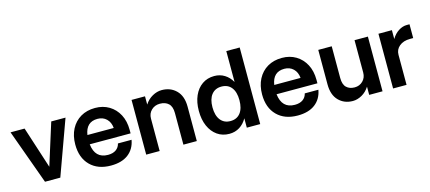

<svg xmlns="http://www.w3.org/2000/svg" viewBox="-54 -1190 3798 1695"><g transform="rotate(-15 1845.0 -342.5)"><path d="M17.5 -500H146L269.5 -118L389.5 -500H520L338.5 0H198.5Z M541.5 -247.5Q541.5 -328 573 -388.2Q604.5 -448.5 661 -481.8Q717.5 -515 793 -515Q865 -515 920.5 -481.8Q976 -448.5 1007.5 -388.8Q1039 -329 1039 -248.5V-217H665.5Q680.5 -85 798.5 -85Q844 -85 872 -105Q900 -125 908 -160H1032.5Q1018 -78 958.5 -32.5Q899 13 799.5 13Q680 13 610.8 -56.8Q541.5 -126.5 541.5 -247.5ZM789 -416.5Q684.5 -416.5 667 -301.5H907.5Q903 -354.5 870.8 -385.5Q838.5 -416.5 789 -416.5Z M1463.5 -289Q1463.5 -348.5 1434.2 -375.8Q1405 -403 1355.5 -403Q1309 -403 1277.8 -373Q1246.5 -343 1246.5 -296V0H1123.5V-500H1246.5V-424.5Q1274.5 -468 1316.8 -491.5Q1359 -515 1402 -515Q1482.5 -515 1534.2 -463.2Q1586 -411.5 1586 -315V0H1463.5Z M2165.5 -700V0H2043V-85.5Q2017 -39 1975.8 -13Q1934.5 13 1882 13Q1819 13 1771.8 -20.2Q1724.5 -53.5 1698.2 -113Q1672 -172.5 1672 -252Q1672 -331 1698.2 -390.2Q1724.5 -449.5 1771.8 -482.2Q1819 -515 1882 -515Q1934.5 -515 1975.8 -489.2Q2017 -463.5 2043 -417.5V-700ZM1796.5 -252Q1796.5 -176.5 1829.2 -135Q1862 -93.5 1919.5 -93.5Q1978.5 -93.5 2010.8 -135Q2043 -176.5 2043 -252Q2043 -326.5 2010.8 -367.5Q1978.5 -408.5 1919.5 -408.5Q1862 -408.5 1829.2 -367.5Q1796.5 -326.5 1796.5 -252Z M2249 -247.5Q2249 -328 2280.5 -388.2Q2312 -448.5 2368.5 -481.8Q2425 -515 2500.5 -515Q2572.5 -515 2628 -481.8Q2683.5 -448.5 2715 -388.8Q2746.5 -329 2746.5 -248.5V-217H2373Q2388 -85 2506 -85Q2551.5 -85 2579.5 -105Q2607.5 -125 2615.5 -160H2740Q2725.5 -78 2666 -32.5Q2606.5 13 2507 13Q2387.5 13 2318.2 -56.8Q2249 -126.5 2249 -247.5ZM2496.5 -416.5Q2392 -416.5 2374.5 -301.5H2615Q2610.5 -354.5 2578.2 -385.5Q2546 -416.5 2496.5 -416.5Z M2953 -210Q2953 -150.5 2981 -123.8Q3009 -97 3056 -97Q3100.5 -97 3131 -127.2Q3161.5 -157.5 3161.5 -204.5V-500H3283.5V0H3161.5V-75Q3134.5 -32 3093 -8.5Q3051.5 15 3009.5 15Q2931.5 15 2880.8 -36.5Q2830 -88 2830 -185V-500H2953Z M3380 -500H3503V-419Q3528.5 -462.5 3565.8 -486.2Q3603 -510 3641.5 -510H3666.5V-384H3637.5Q3576.5 -384 3539.8 -353.5Q3503 -323 3503 -275V0H3380Z"/></g></svg>

Font: Overused Grotesk SemiBold
Style: Regular
Weight: 610
Version: Version 0.004